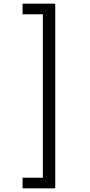

<svg xmlns="http://www.w3.org/2000/svg" viewBox="-20 -823 490 1046"><path d="M103 145H213.5V-745H103V-803H281V203H103Z"/></svg>

Font: League Mono Condensed Light
Style: Regular
Weight: 300
Width: 1
Designer: Tyler Finck
Foundry: The League of Moveable Type / Tyler Finck
Version: Version 2.210